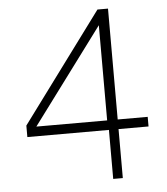

<svg xmlns="http://www.w3.org/2000/svg" viewBox="-52 -770 711 816"><g transform="rotate(-5 303.5 -361.5)"><path d="M439 -723V-250H567V-209H439V0H398V-209H50V-258L394 -723ZM394 -250V-656L92 -250Z"/></g></svg>

Font: Public Sans VF
Style: Regular
Weight: 400
Designer: Pablo Impallari, Rodrigo Fuenzalida (Modified by Dan O. Williams and USWDS)
Version: Version 1.003